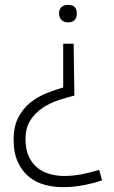

<svg xmlns="http://www.w3.org/2000/svg" viewBox="-20 -565 469 790"><path d="M286 -172Q255 -164 220 -152.5Q185 -141 155 -121Q125 -101 105 -70Q85 -39 85 7Q85 51 99 80Q113 109 135.5 126.5Q158 144 186.5 151.5Q215 159 243 159Q281 159 316.5 152Q352 145 388 134L400 177Q365 189 323.5 197Q282 205 238 205Q201 205 165 195.5Q129 186 100.5 163.5Q72 141 54 103Q36 65 36 9Q36 -45 55.5 -82Q75 -119 105 -143Q135 -167 171 -181.5Q207 -196 240 -205V-385H283ZM260 -545Q296 -545 296 -510Q296 -473 260 -473Q243 -473 233 -483Q223 -493 223 -510Q223 -527 233 -536Q243 -545 260 -545Z"/></svg>

Font: Encode Sans Normal
Style: ExtraLight
Weight: 200
Designer: Pablo Impallari, Andres Torresi
Foundry: Pablo Impallari, Andres Torresi
Version: Version 1.000; ttfautohint (v1.00) -l 8 -r 50 -G 200 -x 14 -